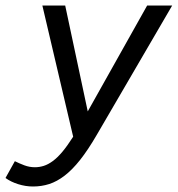

<svg xmlns="http://www.w3.org/2000/svg" viewBox="-86 -490 646 698"><path d="M34 188Q7 188 -20 179.5Q-47 171 -66 157L-32 96Q-16 104 2.5 111Q21 118 41 118Q57 118 73 113Q89 108 106 95.5Q123 83 141 61.5Q159 40 180 7L68 -470H151L233 -85L449 -470H540L266 0Q234 55 205.5 91Q177 127 149 148.5Q121 170 93 179Q65 188 34 188Z"/></svg>

Font: Celebes
Style: Italic
Weight: 400
Italic angle: -10°
Designer: Anugrah Pasau
Foundry: Lafontype
Version: Version 1.000; ttfautohint (v1.8.4)